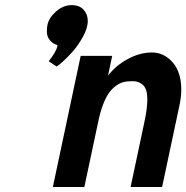

<svg xmlns="http://www.w3.org/2000/svg" viewBox="-20 -748 745 768"><path d="M317.4 0H191.4L302.7 -524.4H428.7L412.1 -445.3Q442.4 -485.4 490.7 -511.7Q539.1 -538.1 587.6 -538.1Q636.2 -538.1 670.7 -498.5Q705.1 -459 705.1 -389.6Q705.1 -360.4 697.8 -326.2L628.4 0H502.4L558.1 -262.2Q569.3 -314 569.3 -352.5Q569.3 -391.1 552.7 -407.2Q536.1 -423.3 511.7 -423.3Q487.3 -423.3 473.1 -419.4Q459 -415.5 443.8 -404.8Q428.7 -394 416 -376.5Q389.2 -338.4 373 -261.7ZM174.8 -502.9Q204.1 -540 209.5 -562.5V-567.9Q191.4 -572.3 179.4 -587.2Q167.5 -602.1 167.5 -620.6Q167.5 -639.2 169.9 -648.9Q176.3 -678.2 205.1 -702.9Q233.9 -727.5 265.9 -727.5Q297.9 -727.5 314.5 -709Q331.1 -690.4 331.1 -664.6Q331.1 -634.8 310.8 -599.1Q290.5 -563.5 270.5 -541.5Q231.4 -498 206.5 -481.9Z"/></svg>

Font: Tuffy
Style: BoldItalic
Weight: 700
Italic angle: -12°
Designer: Thatcher Ulrich, Karoly Barta, Michael Everson
Version: Version 001.271